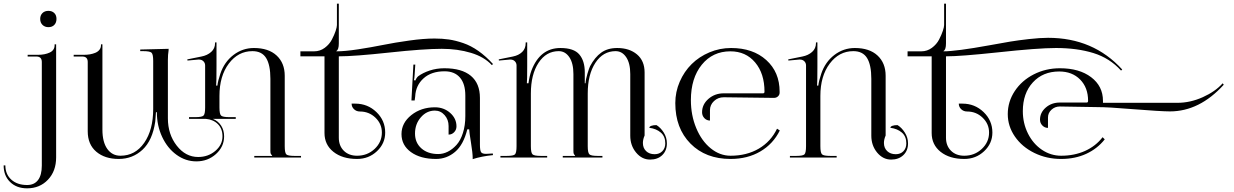

<svg xmlns="http://www.w3.org/2000/svg" viewBox="-122 -859 6728 1047"><path d="M142.1 -799.8Q161.6 -799.8 173.8 -788.1Q186 -776.4 186 -755.9Q186 -735.8 174.3 -723.4Q162.6 -710.9 142.1 -710.9Q122.6 -710.9 109.9 -723.1Q97.2 -735.4 97.2 -755.9Q97.2 -775.4 109.4 -787.6Q121.6 -799.8 142.1 -799.8ZM184.1 -532.2V-1Q184.1 74.2 139.4 121.1Q94.7 168 25.9 168Q-31.7 168 -66.9 133.5Q-102.1 99.1 -102.1 43H-92.8Q-92.8 91.3 -60.3 120.6Q-27.8 149.9 25.9 149.9Q64.9 149.9 85.4 122.8Q106 95.7 106 43.9V-521Q106 -550.8 76.2 -550.8H28.8V-560.1H85.9Q122.6 -560.1 149.2 -572.5Q175.8 -585 175.8 -612.8V-617.2H184.1Z M1100.1 -115.7Q1100.1 -59.1 1055.7 -19Q1011.2 21 948.7 21Q890.1 21 840.6 -14.9Q791 -50.8 762.2 -112.5Q733.4 -174.3 733.4 -247.1H728.5L724.6 -195.8Q709.5 -93.3 655.3 -42.7Q601.1 7.8 525.4 7.8Q449.7 7.8 403.1 -31.7Q356.4 -71.3 356.4 -143.1V-521Q356.4 -550.8 326.7 -550.8H279.8V-560.1H336.4Q353 -560.1 368.4 -562.7Q383.8 -565.4 397.7 -571Q411.6 -576.7 420.2 -587.4Q428.7 -598.1 428.7 -612.8V-617.2H436.5V-532.2V-151.9Q436.5 -84 463.1 -46.9Q489.7 -9.8 534.7 -9.8Q615.2 -9.8 664.3 -80.1Q713.4 -150.4 713.4 -265.1V-526.9Q713.4 -562.5 704.6 -571.3Q695.8 -580.1 659.7 -580.1H642.6V-588.9L797.4 -592.8V-585Q793.5 -561 793.5 -532.2V-213.9Q793.5 -126.5 841.8 -64.7Q890.1 -2.9 958.5 -2.9Q1013.2 -2.9 1052.2 -36.1Q1091.3 -69.3 1091.3 -115.7Q1091.3 -156.2 1066.7 -181.6Q1042 -207 1000 -210.9H908.7V-220.2H943.4Q979.5 -220.2 988 -228.8Q996.6 -237.3 996.6 -272.9V-502Q996.6 -515.6 987.3 -524.9Q978 -534.2 963.4 -534.2H959.5L900.4 -528.8L899.4 -535.2L976.6 -550.8Q1008.8 -557.1 1029.8 -575.9Q1050.8 -594.7 1050.8 -624V-627.9H1058.6V-497.1Q1058.6 -409.7 1056.6 -392.1H1063.5Q1066.4 -418.5 1079.6 -457Q1101.1 -521 1150.9 -559.1Q1200.7 -597.2 1262.7 -597.2Q1342.3 -597.2 1386.5 -556.2Q1430.7 -515.1 1430.7 -445.8V-62Q1430.7 -25.9 1439.2 -17.3Q1447.8 -8.8 1483.4 -8.8H1519.5V0H1264.6V-8.8H1361.8V-11.2Q1356 -17.1 1354.2 -21.5Q1352.5 -25.9 1352.5 -37.1V-429.2Q1352.5 -504.9 1329.3 -542.5Q1306.2 -580.1 1254.4 -580.1Q1176.8 -580.1 1125.7 -512.2Q1074.7 -444.3 1074.7 -335.9V-272.9Q1074.7 -237.3 1083.5 -228.8Q1092.3 -220.2 1128.4 -220.2H1163.6V-210.9H1038.6Q1067.4 -199.2 1083.7 -174.1Q1100.1 -148.9 1100.1 -115.7Z M2415.5 -337.9Q2415.5 -401.9 2386.2 -436Q2356.9 -470.2 2302.2 -470.2Q2230 -470.2 2187.5 -431.6Q2145 -393.1 2142.1 -333L2139.2 -311H2121.6L2132.3 -506.8H2142.6L2139.2 -454.1Q2137.7 -429.7 2135.3 -421.9L2142.6 -419.9Q2143.6 -423.3 2148.7 -431.4Q2153.8 -439.5 2158.2 -442.9Q2183.6 -461.9 2221.2 -474.4Q2258.8 -486.8 2301.3 -486.8Q2396 -486.8 2445.6 -445.6Q2495.1 -404.3 2495.1 -325.2V-70.8Q2495.1 -39.6 2501 -29.8Q2506.8 -20 2528.3 -20Q2530.8 -20 2537.6 -20.5Q2544.4 -21 2548.3 -21L2565.4 -22L2566.4 -13.2Q2503.4 -6.8 2455.6 8.8V1Q2455.6 -23.4 2446.3 -81.1Q2437 -138.7 2436.5 -153.8H2426.3Q2405.3 -69.3 2359.6 -30.8Q2314 7.8 2255.4 7.8Q2170.9 7.8 2119.1 -29.5Q2067.4 -66.9 2067.4 -127.9Q2067.4 -188.5 2120.8 -231.2Q2174.3 -273.9 2249.5 -273.9Q2298.3 -273.9 2332.8 -243.4Q2367.2 -212.9 2367.2 -169.9Q2367.2 -151.4 2354.7 -138.2Q2342.3 -125 2324.2 -125V-171.9Q2324.2 -206.5 2302.5 -231.2Q2280.8 -255.9 2249.5 -255.9Q2204.6 -255.9 2172.9 -219.2Q2141.1 -182.6 2141.1 -130.9Q2141.1 -80.6 2176 -49.8Q2210.9 -19 2267.6 -19Q2294.4 -19 2319.8 -31.7Q2345.2 -44.4 2367.2 -68.6Q2389.2 -92.8 2402.3 -133.8Q2415.5 -174.8 2415.5 -226.1ZM1647.5 -133.8V-551.8H1516.1V-579.1H1591.3Q1623 -579.1 1648.7 -598.1Q1674.3 -617.2 1687.7 -643.1Q1701.2 -668.9 1708.3 -690.4Q1715.3 -711.9 1715.3 -722.2V-838.9H1725.6V-623Q1725.6 -587.9 1712.4 -581.1V-579.1Q1759.3 -579.1 1831.1 -590.1Q1902.8 -601.1 1967 -614Q2031.2 -627 2109.9 -637.9Q2188.5 -648.9 2247.1 -648.9Q2290 -648.9 2326.4 -643.6Q2362.8 -638.2 2404.3 -624Q2445.8 -609.9 2486.8 -581.1Q2527.8 -552.2 2566.4 -509.8L2560.1 -503.9Q2519 -548.8 2446.3 -570.8Q2373.5 -592.8 2287.1 -592.8Q2189 -592.8 1999.3 -572.3Q1809.6 -551.8 1725.6 -551.8V-107.9Q1725.6 -64 1752.9 -36.9Q1780.3 -9.8 1825.2 -9.8Q1881.3 -9.8 1920.9 -46.9Q1960.4 -84 1960.4 -136.2Q1960.4 -183.6 1925.3 -217.3Q1890.1 -251 1840.3 -251Q1821.8 -251 1808.6 -263.4Q1795.4 -275.9 1795.4 -293.9H1815.4Q1882.8 -293.9 1930.7 -247.8Q1978.5 -201.7 1978.5 -136.2Q1978.5 -76.7 1933.6 -34.4Q1888.7 7.8 1825.2 7.8Q1745.1 7.8 1696.3 -31Q1647.5 -69.8 1647.5 -133.8Z M2694.8 -62V-502Q2694.8 -515.6 2685.5 -524.9Q2676.3 -534.2 2661.6 -534.2H2657.7L2598.6 -528.8L2597.7 -535.2L2674.8 -550.8Q2706.5 -557.1 2725.6 -575.7Q2744.6 -594.2 2744.6 -624V-627.9H2752.9V-497.1Q2752.9 -424.3 2751 -404.8H2759.8Q2765.1 -444.8 2775.9 -474.1Q2822.8 -597.2 2934.1 -597.2Q3007.3 -597.2 3037.1 -562Q3066.9 -526.9 3066.9 -464.8V-404.8H3070.8Q3072.3 -426.8 3081.5 -457.5Q3090.8 -488.3 3095.7 -498Q3121.6 -546.9 3156.5 -572Q3191.4 -597.2 3243.7 -597.2Q3310.1 -597.2 3351.6 -562.3Q3393.1 -527.3 3393.1 -463.9V-120.1Q3383.8 -98.6 3383.8 -79.6Q3383.8 -51.8 3401.4 -34.9Q3418.9 -18.1 3447.8 -18.1Q3473.6 -18.1 3489.7 -34.4Q3505.9 -50.8 3505.9 -77.1Q3505.9 -115.2 3481.4 -136.2Q3457 -157.2 3418.9 -162.1Q3418.9 -168.9 3429.7 -172.9Q3440.4 -176.8 3458 -176.8Q3481 -162.6 3497.8 -135.7Q3514.6 -108.9 3514.6 -77.1Q3514.6 -37.6 3489.5 -13.2Q3464.4 11.2 3422.9 11.2Q3378.4 11.2 3346.7 -27.1Q3314.9 -65.4 3314.9 -119.1V-455.1Q3314.9 -514.2 3292.7 -547.1Q3270.5 -580.1 3234.9 -580.1Q3166.5 -580.1 3124.8 -516.6Q3083 -453.1 3083 -349.1V-62Q3083 -26.4 3091.8 -17.6Q3100.6 -8.8 3136.7 -8.8H3163.1V0H2946.8V-8.8H3013.7V-11.2Q3008.3 -16.6 3006.6 -21Q3004.9 -25.4 3004.9 -37.1V-455.1Q3004.9 -514.2 2982.7 -547.1Q2960.4 -580.1 2924.8 -580.1Q2856.4 -580.1 2814.7 -516.6Q2772.9 -453.1 2772.9 -349.1V-62Q2772.9 -26.4 2781.7 -17.6Q2790.5 -8.8 2826.7 -8.8H2861.8V0H2606.9V-8.8H2642.1Q2677.7 -8.8 2686.3 -17.3Q2694.8 -25.9 2694.8 -62Z M3824.7 -328.6Q3793.5 -328.6 3771.5 -307.9Q3749.5 -287.1 3749.5 -258.3V-201.7Q3731.4 -201.7 3719 -214.8Q3706.5 -228 3706.5 -246.6Q3706.5 -289.6 3741.2 -319.8Q3775.9 -350.1 3824.7 -350.1H4039.1Q4046.9 -350.1 4046.9 -358.9Q4046.9 -458 3995.8 -518.6Q3944.8 -579.1 3860.8 -579.1Q3764.2 -579.1 3704.8 -505.9Q3645.5 -432.6 3645.5 -313Q3645.5 -230.5 3674.6 -160.6Q3703.6 -90.8 3753.4 -50.3Q3803.2 -9.8 3861.8 -9.8Q3950.2 -9.8 4016.1 -48.6Q4082 -87.4 4115.2 -157.2L4130.4 -147.5Q4094.2 -74.2 4024.4 -33.2Q3954.6 7.8 3861.8 7.8Q3726.1 7.8 3643.3 -75.9Q3560.5 -159.7 3560.5 -296.9Q3560.5 -357.9 3584.7 -413.6Q3608.9 -469.2 3649.7 -509.5Q3690.4 -549.8 3746.6 -573.5Q3802.7 -597.2 3864.7 -597.2Q3983.9 -597.2 4056.6 -531.5Q4129.4 -465.8 4129.4 -358.9V-354Q4129.4 -341.8 4120.4 -333.5Q4111.3 -325.2 4098.6 -325.2Z M4185.5 0V-8.8H4220.7Q4256.3 -8.8 4264.9 -17.3Q4273.4 -25.9 4273.4 -62V-502Q4273.4 -515.6 4264.2 -524.9Q4254.9 -534.2 4240.2 -534.2H4236.3L4177.2 -528.8L4176.3 -535.2L4253.4 -550.8Q4285.6 -557.1 4306.6 -575.9Q4327.6 -594.7 4327.6 -624V-627.9H4335.4V-497.1Q4335.4 -409.7 4333.5 -392.1H4340.3Q4343.3 -418.5 4356.4 -457Q4377.9 -521 4427.7 -559.1Q4477.5 -597.2 4539.6 -597.2Q4619.1 -597.2 4663.3 -556.2Q4707.5 -515.1 4707.5 -445.8V-120.1Q4698.2 -98.6 4698.2 -79.6Q4698.2 -51.8 4716.1 -34.9Q4733.9 -18.1 4762.7 -18.1Q4788.6 -18.1 4804.4 -34.4Q4820.3 -50.8 4820.3 -77.1Q4820.3 -115.2 4795.9 -136.2Q4771.5 -157.2 4733.4 -162.1Q4733.4 -168.9 4744.1 -172.9Q4754.9 -176.8 4772.5 -176.8Q4795.4 -162.6 4812.5 -135.5Q4829.6 -108.4 4829.6 -77.1Q4829.6 -37.6 4804.2 -13.2Q4778.8 11.2 4737.3 11.2Q4692.9 11.2 4661.1 -27.1Q4629.4 -65.4 4629.4 -119.1V-429.2Q4629.4 -504.9 4606.2 -542.5Q4583 -580.1 4531.2 -580.1Q4453.6 -580.1 4402.6 -512.2Q4351.6 -444.3 4351.6 -335.9V-62Q4351.6 -26.4 4360.4 -17.6Q4369.1 -8.8 4405.3 -8.8H4440.4V0Z M5373.5 -236.8Q5373.5 -304.7 5411.6 -362.3Q5449.7 -419.9 5515.1 -453.4Q5580.6 -486.8 5657.7 -486.8Q5763.7 -486.8 5828.1 -438Q5892.6 -389.2 5892.6 -309.1V-298.3H6298.3Q6368.7 -298.3 6437 -329.1Q6505.4 -359.9 6545.4 -404.8L6551.3 -397Q6418.9 -251.5 6257.8 -251.5Q6209.5 -251.5 6048.8 -264.2Q5921.9 -274.9 5861.8 -274.9L5657.7 -278.3Q5630.9 -278.3 5611.8 -260.7Q5592.8 -243.2 5592.8 -218.3V-161.6Q5574.7 -161.6 5562 -174.8Q5549.3 -188 5549.3 -206.5Q5549.3 -245.1 5580.8 -272.5Q5612.3 -299.8 5657.2 -299.8H5803.7Q5811.5 -299.8 5811.5 -309.1Q5811.5 -381.3 5768.1 -425.3Q5724.6 -469.2 5653.8 -469.2Q5564.9 -469.2 5510.3 -409.7Q5455.6 -350.1 5455.6 -252.9Q5455.6 -187 5483.6 -130.9Q5511.7 -74.7 5559.8 -42.2Q5607.9 -9.8 5664.6 -9.8Q5736.8 -9.8 5795.2 -36.1Q5853.5 -62.5 5890.6 -110.8L5902.3 -99.1Q5861.8 -47.9 5801 -20Q5740.2 7.8 5664.6 7.8Q5585.4 7.8 5518.6 -24.9Q5451.7 -57.6 5412.6 -114Q5373.5 -170.4 5373.5 -236.8ZM4827.1 -551.8V-579.1H4902.3Q4934.1 -579.1 4959.7 -598.1Q4985.4 -617.2 4998.8 -643.1Q5012.2 -668.9 5019.3 -690.4Q5026.4 -711.9 5026.4 -722.2V-838.9H5036.6V-623Q5036.6 -587.9 5023.4 -581.1V-579.1Q5091.8 -579.1 5272 -611.8Q5343.8 -625 5386.5 -632.1Q5429.2 -639.2 5489.3 -646Q5549.3 -652.8 5593.3 -652.8Q5840.3 -652.8 5997.6 -480L5991.2 -474.1Q5929.7 -542 5840.8 -569.6Q5752 -597.2 5636.2 -597.2Q5538.1 -597.2 5316.9 -573.2Q5116.7 -551.8 5036.6 -551.8V-107.9Q5036.6 -64 5064 -36.9Q5091.3 -9.8 5136.2 -9.8Q5192.4 -9.8 5231.9 -46.9Q5271.5 -84 5271.5 -136.2Q5271.5 -183.6 5236.3 -217.3Q5201.2 -251 5151.4 -251Q5132.8 -251 5119.6 -263.4Q5106.4 -275.9 5106.4 -293.9H5126.5Q5193.8 -293.9 5241.7 -247.8Q5289.6 -201.7 5289.6 -136.2Q5289.6 -76.7 5244.6 -34.4Q5199.7 7.8 5136.2 7.8Q5056.2 7.8 5007.3 -31Q4958.5 -69.8 4958.5 -133.8V-551.8Z"/></svg>

Font: FoglihtenNo07calt
Style: Regular
Weight: 500
Designer: gluk (gluksza@wp.pl)
Foundry: gluk (gluksza@wp.pl)
Version: Version 0.844